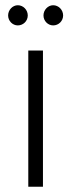

<svg xmlns="http://www.w3.org/2000/svg" viewBox="-20 -713 273 733"><path d="M183 -616C204 -616 221 -633 221 -654C221 -675 204 -693 183 -693C163 -693 146 -675 146 -654C146 -633 163 -616 183 -616ZM48 -616C69 -616 86 -633 86 -654C86 -675 69 -693 48 -693C28 -693 11 -675 11 -654C11 -633 28 -616 48 -616ZM88 0H144V-520H88Z"/></svg>

Font: Fixel Text Light
Style: Regular
Weight: 300
Width: 4
Designer: AlfaBravo + MacPaw
Foundry: Kyrylo Tkachov, Marchela Mozhyna, Serhii Makarenko, Maria Weinstein, Zakhar Kryvoshyya
Version: Version 1.211